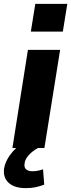

<svg xmlns="http://www.w3.org/2000/svg" viewBox="-27 -763 367 990"><path d="M37 0 117 -506H283L202 0ZM132 -600 155 -743H320L297 -600ZM106 207Q47 207 17.5 179.5Q-12 152 -6 106Q2 61 38 19.5Q74 -22 126 -45L169 0Q152 9 137 21.5Q122 34 112 48.5Q102 63 100 78Q96 101 108 110.5Q120 120 139 120Q154 120 167 117.5Q180 115 195 110L201 189Q177 198 155.5 202.5Q134 207 106 207Z"/></svg>

Font: Nunito Sans 6pt ExtraBold
Style: Italic
Weight: 800
Italic angle: -9°
Version: Version 3.101;gftools[0.9.27]